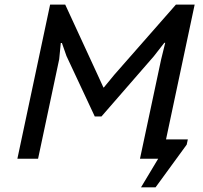

<svg xmlns="http://www.w3.org/2000/svg" viewBox="-20 -682 873 825"><path d="M672.4 -426.8 689.9 -498H686L641.1 -440.4L416 -181.6H387.2L265.6 -441.4L246.1 -497.1H241.2L234.4 -427.7L143.6 0H54.7L195.3 -662.1H260.3L400.4 -358.4L424.3 -306.2H426.3L471.2 -360.8L735.8 -662.1H816.4L693.4 -83H787.1L782.2 -60.5L648.4 123H585.9L659.7 0H581.5Z"/></svg>

Font: PT Astra Sans
Style: Italic
Weight: 400
Italic angle: -16°
Designer: A.Korolkova, I. Chaeva
Foundry: ParaType Ltd
Version: Version 1.001; ttfautohint (v1.6)